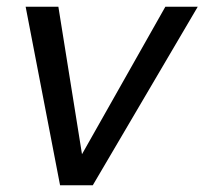

<svg xmlns="http://www.w3.org/2000/svg" viewBox="-20 -549 606 569"><path d="M566 -529 255 0H158L56 -529H153L223 -92L470 -529Z"/></svg>

Font: TypoPRO Montserrat
Style: Italic
Weight: 400
Italic angle: -11.3°
Designer: Julieta Ulanovsky
Foundry: Julieta Ulanovsky
Version: Version 6.001